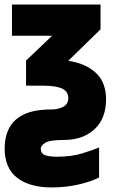

<svg xmlns="http://www.w3.org/2000/svg" viewBox="-28 -573 506 833"><path d="M196.8 240.2Q100.1 240.2 46.1 198.2Q-7.8 156.2 -7.8 70.8Q-7.8 21 11.7 -17.1Q31.2 -55.2 75.9 -76.7Q120.6 -98.1 195.8 -98.1Q223.1 -98.1 245.6 -109.4Q268.1 -120.6 268.1 -147Q268.1 -177.2 240.7 -189.2Q213.4 -201.2 161.1 -201.2H85V-310.1L198.2 -418H23.9V-553.2H408.2V-445.8L268.1 -309.1Q343.3 -298.3 387.7 -257.1Q432.1 -215.8 432.1 -142.1Q432.1 -58.6 381.8 -12.2Q331.5 34.2 250 34.2Q188 34.2 168.5 46.4Q148.9 58.6 148.9 71.8Q148.9 92.8 166.7 99.9Q184.6 106.9 220.2 106.9Q280.8 106.9 326.7 93Q372.6 79.1 401.9 66.9V196.8Q369.1 214.4 313.7 227.3Q258.3 240.2 196.8 240.2Z"/></svg>

Font: Open Sans Condensed ExtraBold
Style: Regular
Weight: 800
Width: 3
Designer: Monotype Design Team
Foundry: Monotype Imaging Inc.
Version: Version 3.000; ttfautohint (v1.8.4)